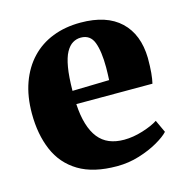

<svg xmlns="http://www.w3.org/2000/svg" viewBox="-89 -637 707 732"><g transform="rotate(-15 265.0 -271.5)"><path d="M285.5 11.5Q192.5 11.5 134.5 -23.5Q76.5 -58.5 49.8 -121.2Q23 -184 23 -266Q23 -334 42.2 -387.2Q61.5 -440.5 96.8 -477.8Q132 -515 181.2 -534.2Q230.5 -553.5 291 -553.5Q394 -553.5 448.5 -502Q503 -450.5 505 -357Q505 -323 502.8 -298.5Q500.5 -274 496.5 -257.5H196Q198.5 -211.5 208.8 -177.8Q219 -144 236.5 -122Q254 -100 279.2 -89.5Q304.5 -79 337.5 -79Q373 -79 411.5 -91Q450 -103 472 -117.5L495 -68Q480.5 -52 448.5 -33.5Q416.5 -15 374 -1.8Q331.5 11.5 285.5 11.5ZM195 -310 340.5 -313.5Q341 -326 341.5 -338Q342 -350 342 -363Q342 -427 328.5 -462.5Q315 -498 277.5 -498Q260.5 -498 245.8 -489.2Q231 -480.5 219.5 -459.8Q208 -439 201.8 -402.5Q195.5 -366 195 -310Z"/></g></svg>

Font: Merriweather 60pt Black
Style: Regular
Weight: 900
Version: Version 2.100